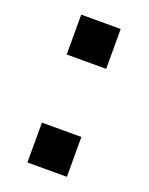

<svg xmlns="http://www.w3.org/2000/svg" viewBox="-108 -592 506 651"><g transform="rotate(20 145.0 -266.5)"><path d="M71.7 -389.6H214.1V-533.4H71.7ZM71.7 0H214.1V-143.8H71.7Z"/></g></svg>

Font: TID UI Semi Bold
Style: Regular
Weight: 600
Designer: The TID Project Authors
Foundry: Bakken & Bæck
Version: Version 1.001;hotconv 1.0.109;makeotfexe 2.5.65596